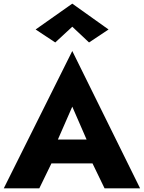

<svg xmlns="http://www.w3.org/2000/svg" viewBox="-23 -1020 778 1040"><path d="M184.5 -135H554.5L543.8 -264.3H195.8ZM368.5 -442.3 466.7 -216.7 460.2 -171.8 543.3 0H735.8L368.5 -743.7L-2.5 0H190L276.8 -178.5L269.8 -216.8ZM368.5 -875.3 459.3 -790 565 -860.3 368.5 -1000.3 170 -860.3 276.3 -790Z"/></svg>

Font: Jost* Book
Style: Regular
Weight: 400
Version: Version 3.000